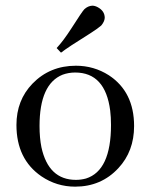

<svg xmlns="http://www.w3.org/2000/svg" viewBox="-20 -661 541 690"><path d="M122.1 -208C122.1 -180 124.3 -154.6 128.9 -131.8C145.8 -53.7 187.2 -14.6 252.9 -14.6C265.3 -14.6 277.3 -16.3 289.1 -19.5C349 -38.4 378.9 -102.5 378.9 -211.9C378.9 -230.8 377.9 -248 376 -263.7C364.3 -354.8 322.3 -400.4 250 -400.4C234.4 -400.4 219.4 -397.8 205.1 -392.6C149.7 -370.4 122.1 -308.9 122.1 -208ZM252.9 -424.8C295.9 -424.8 335.3 -413.4 371.1 -390.6C431.6 -350.9 461.9 -290 461.9 -208C461.9 -147.5 443 -97 405.3 -56.6C364.3 -12.4 312.5 9.8 250 9.8C205.7 9.8 165.4 -2.6 128.9 -27.3C69 -68.4 39.1 -129.9 39.1 -211.9C39.1 -271.2 58.3 -320.6 96.7 -360.4C138.3 -403.3 190.4 -424.8 252.9 -424.8ZM343.8 -569.3C336.6 -562.8 323.9 -553.7 305.7 -542C250.3 -507.5 214.8 -484 199.2 -471.7L183.6 -488.3C199.9 -505.9 217.4 -529.3 236.3 -558.6C262.4 -599.6 278 -622.7 283.2 -627.9C291.7 -635.7 301.1 -640 311.5 -640.6C317.4 -640.6 323.6 -639 330.1 -635.7C347.7 -626.6 356.4 -613.6 356.4 -596.7C355.8 -587.6 351.6 -578.5 343.8 -569.3Z"/></svg>

Font: Abhaya Libre
Style: Regular
Weight: 400
Designer: Pushpananda Ekanayake, Sol Matas, Pathum Egodawatta
Foundry: Mooniak
Version: Version 1.041; ; ttfautohint (v1.5)